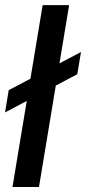

<svg xmlns="http://www.w3.org/2000/svg" viewBox="-27 -748 344 768"><path d="M249.5 -727.5 128.9 0H22.9L143.6 -727.5ZM-6.8 -298.3 7.8 -387.2 296.9 -540 282.2 -451.2Z"/></svg>

Font: Inter 20pt Medium
Style: Italic
Weight: 500
Italic angle: -9.3988°
Version: Version 4.001;git-66647c0bb